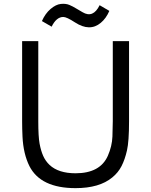

<svg xmlns="http://www.w3.org/2000/svg" viewBox="-20 -974 790 1004"><path d="M95.7 -758.8H180.2V-339.8Q180.2 -259.8 187 -222.9Q193.8 -186 205.8 -158.9Q217.8 -131.8 239.3 -111.3Q286.1 -67.9 375 -67.9Q503.4 -67.9 543.9 -159.2Q565.9 -209.5 567.9 -259.8Q569.8 -310.1 569.8 -339.8V-758.8H654.8V-339.8Q654.8 -234.9 644 -187.5Q633.3 -140.1 615.7 -105.7Q598.1 -71.3 566.9 -45.9Q499.5 9.8 375 9.8Q192.4 9.8 133.8 -105.5Q102.1 -169.4 97.7 -258.8Q95.7 -300.3 95.7 -339.8ZM199.2 -863.8Q216.3 -902.8 244.1 -926.8Q272 -950.7 298.1 -953.4Q324.2 -956.1 342.8 -948.2Q361.3 -940.4 378.4 -929.7Q378.4 -929.7 411.6 -910.2Q466.8 -877 501 -946.8L551.8 -917Q534.7 -877.4 506.8 -854.5Q449.7 -806.6 372.1 -856.9Q328.6 -885.3 311 -885.3Q274.9 -885.3 250 -834.5Z"/></svg>

Font: Duru Sans
Style: Regular
Weight: 400
Designer: Onur Yazõcõgil
Foundry: Onur Yazõcõgil
Version: Version 1.001